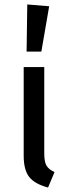

<svg xmlns="http://www.w3.org/2000/svg" viewBox="-20 -827 319 859"><path d="M178 -141Q178 -103 188 -86Q198 -69 224 -57L195 12Q135 -4 110.5 -35.5Q86 -67 86 -130V-527H178ZM200 -799 165 -596H99L102 -807Z"/></svg>

Font: FiraGOUPP
Style: Medium
Weight: 400
Designer: bBox Type
Foundry: bBox Type GmbH
Version: Version 1.001